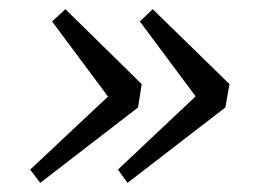

<svg xmlns="http://www.w3.org/2000/svg" viewBox="-20 -442 559 420"><path d="M314 -422 482 -258 473 -207 259 -42 238 -71 431 -253 423 -211 286 -395ZM123 -422 290 -258 282 -207 68 -42 46 -71 240 -253 231 -211 94 -395Z"/></svg>

Font: Lisu Bosa Medium
Style: Italic
Weight: 500
Italic angle: -19°
Designer: David Morse, Annie Olsen, Victor Gaultney, Frank Grießhammer (Latin)
Foundry: SIL International
Version: Version 2.000